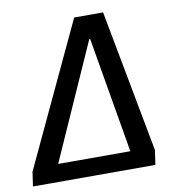

<svg xmlns="http://www.w3.org/2000/svg" viewBox="-82 -756 760 827"><g transform="rotate(-10 298.0 -343.0)"><path d="M-4.2 0 5 -63 297 -686H423.5L540.5 -63L531.2 0ZM99.2 -31 70 -76.8H483L443.5 -28.5L348.8 -582.8H344.8Z"/></g></svg>

Font: Chivo Mono Medium
Style: Italic
Weight: 500
Italic angle: -8.05°
Monospace: yes
Designer: Hector Gatti
Foundry: Omnibus-Type
Version: Version 1.008